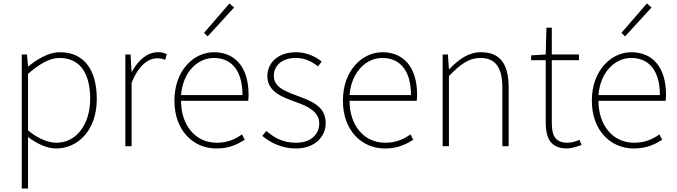

<svg xmlns="http://www.w3.org/2000/svg" viewBox="-20 -840 3888 1103"><path d="M105 243H141V46V-53C197 -11 252 13 302 13C428 13 536 -92 536 -271C536 -434 467 -540 324 -540C258 -540 195 -500 143 -459H141L135 -527H105ZM305 -20C263 -20 203 -39 141 -91V-416C208 -474 267 -507 321 -507C450 -507 498 -405 498 -271C498 -124 417 -20 305 -20Z M700 0H736V-364C777 -468 835 -505 882 -505C903 -505 912 -503 929 -496L938 -529C920 -538 905 -540 887 -540C824 -540 773 -492 738 -428H736L730 -527H700Z M1223 13C1301 13 1346 -13 1386 -37L1370 -68C1330 -39 1285 -20 1225 -20C1101 -20 1020 -122 1020 -261H1406C1408 -275 1408 -286 1408 -297C1408 -453 1331 -540 1209 -540C1092 -540 982 -434 982 -262C982 -90 1090 13 1223 13ZM1020 -294C1031 -427 1115 -507 1209 -507C1308 -507 1373 -437 1373 -294ZM1173 -631 1325 -797 1298 -820 1152 -651Z M1679 13C1790 13 1851 -55 1851 -133C1851 -236 1760 -262 1676 -294C1613 -318 1553 -342 1553 -405C1553 -457 1593 -507 1680 -507C1735 -507 1772 -485 1807 -459L1828 -486C1791 -518 1735 -540 1682 -540C1573 -540 1516 -476 1516 -403C1516 -312 1602 -282 1682 -253C1744 -231 1814 -200 1814 -131C1814 -71 1769 -20 1681 -20C1603 -20 1554 -50 1510 -88L1487 -59C1534 -20 1600 13 1679 13Z M2191 13C2269 13 2314 -13 2354 -37L2338 -68C2298 -39 2253 -20 2193 -20C2069 -20 1988 -122 1988 -261H2374C2376 -275 2376 -286 2376 -297C2376 -453 2299 -540 2177 -540C2060 -540 1950 -434 1950 -262C1950 -90 2058 13 2191 13ZM1988 -294C1999 -427 2083 -507 2177 -507C2276 -507 2341 -437 2341 -294Z M2523 0H2559V-403C2626 -472 2674 -507 2739 -507C2829 -507 2866 -450 2866 -334V0H2902V-339C2902 -475 2851 -540 2743 -540C2670 -540 2615 -498 2561 -443H2559L2553 -527H2523Z M3239 13C3257 13 3290 4 3321 -7L3309 -37C3290 -28 3262 -20 3242 -20C3165 -20 3150 -67 3150 -135V-494H3306V-527H3150V-681H3119L3115 -527L3031 -522V-494H3115V-140C3115 -48 3141 13 3239 13Z M3621 13C3699 13 3744 -13 3784 -37L3768 -68C3728 -39 3683 -20 3623 -20C3499 -20 3418 -122 3418 -261H3804C3806 -275 3806 -286 3806 -297C3806 -453 3729 -540 3607 -540C3490 -540 3380 -434 3380 -262C3380 -90 3488 13 3621 13ZM3418 -294C3429 -427 3513 -507 3607 -507C3706 -507 3771 -437 3771 -294ZM3571 -631 3723 -797 3696 -820 3550 -651Z"/></svg>

Font: Noto Sans CJK HK Thin
Style: Regular
Weight: 100
Designer: Ryoko NISHIZUKA 西塚涼子 (kana, bopomofo & ideographs); Paul D. Hunt (Latin, Greek & Cyrillic); Sandoll Communications 산돌커뮤니
Foundry: Adobe
Version: Version 2.004;hotconv 1.0.118;makeotfexe 2.5.65603